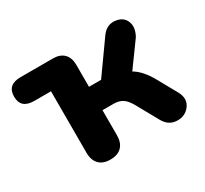

<svg xmlns="http://www.w3.org/2000/svg" viewBox="-111 -657 881 825"><g transform="rotate(-30 330.0 -244.5)"><path d="M223 9Q187 9 167.5 -11Q148 -31 148 -68V-373H65Q-1 -373 -1 -432Q-1 -491 65 -491H226Q261 -491 280 -471.5Q299 -452 299 -417V-308H359L470 -464Q496 -501 535.5 -497.5Q575 -494 588.5 -463Q602 -432 580 -392L493 -272Q533 -249 566 -190L620 -93Q641 -53 618 -22Q595 9 554 7.5Q513 6 491 -34L431 -142Q415 -170 397.5 -181Q380 -192 353 -192H299V-68Q299 -31 279.5 -11Q260 9 223 9Z"/></g></svg>

Font: Nunito ExtraBold
Style: Regular
Weight: 800
Designer: Vernon Adams
Foundry: Vernon Adams
Version: Version 3.602